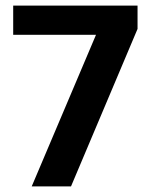

<svg xmlns="http://www.w3.org/2000/svg" viewBox="-20 -664 538 684"><path d="M93 0H233L470 -561V-644H27V-540H322Z"/></svg>

Font: Kanit Medium
Style: Regular
Weight: 500
Designer: Katatrad Team
Foundry: CadsonDemak
Version: Version 1.000;PS 001.000;hotconv 1.0.88;makeotf.lib2.5.64775